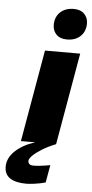

<svg xmlns="http://www.w3.org/2000/svg" viewBox="-123 -729 470 978"><g transform="rotate(5 112.5 -240.0)"><path d="M4 0 86 -470H266L184 0ZM192 -536Q157 -536 138 -555.5Q119 -575 119 -604Q119 -645 145 -669.5Q171 -694 214 -694Q249 -694 268 -674.5Q287 -655 287 -626Q287 -585 261 -560.5Q235 -536 192 -536ZM50 214Q-4 214 -33 195Q-62 176 -62 137Q-62 92 -24 56Q14 20 77 0H184Q144 16 114 34.5Q84 53 67.5 69.5Q51 86 51 97Q51 108 58 113.5Q65 119 79 119Q92 119 115 116.5Q138 114 164 109L148 199Q119 207 91.5 210.5Q64 214 50 214Z"/></g></svg>

Font: Gantari Black
Style: Italic
Weight: 900
Italic angle: -10°
Version: Version 1.000